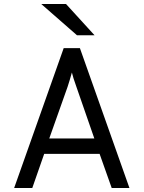

<svg xmlns="http://www.w3.org/2000/svg" viewBox="-20 -941 719 961"><path d="M365.2 -764.6Q320.3 -803.7 186.5 -920.9Q217.8 -920.9 310.5 -920.9Q346.7 -881.8 453.1 -764.6Q430.7 -764.6 365.2 -764.6ZM539.1 0Q524.4 -43 478.5 -170.9Q409.2 -170.9 201.2 -170.9Q186.5 -127.9 141.6 0Q119.1 0 50.8 0Q113.3 -174.8 298.8 -700.2Q319.3 -700.2 379.9 -700.2Q442.4 -525.4 627.9 0Q605.5 0 539.1 0ZM452.1 -248Q429.7 -312.5 362.3 -506.8Q344.7 -555.7 339.8 -578.1Q329.1 -539.1 318.4 -506.8Q288.1 -420.9 226.6 -248Q283.2 -248 452.1 -248Z"/></svg>

Font: Overpass
Style: Regular
Weight: 400
Designer: Delve Withrington, Thomas Jockin
Version: Version 3.000;DELV;Overpass; ttfautohint (v1.5)